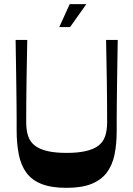

<svg xmlns="http://www.w3.org/2000/svg" viewBox="-20 -892 640 923"><path d="M300 11Q227 11 180 -7.5Q133 -26 107 -61.5Q81 -97 70.5 -148.5Q60 -200 60 -266Q60 -290 60 -321Q60 -352 59.5 -390.5Q59 -429 58.5 -476Q58 -523 57 -579Q56 -635 55 -700H111Q109 -601 107.5 -502Q106 -403 106 -304Q106 -264 116 -236Q126 -208 149 -191Q172 -174 209 -165.5Q246 -157 300 -157Q354 -157 391.5 -165.5Q429 -174 452 -191Q475 -208 485 -236Q495 -264 495 -304Q495 -403 493.5 -502Q492 -601 490 -700H546Q545 -635 544 -578.5Q543 -522 542.5 -474.5Q542 -427 541.5 -388Q541 -349 541 -318Q541 -287 541 -263Q541 -199 530.5 -148.5Q520 -98 493.5 -62.5Q467 -27 420 -8Q373 11 300 11ZM265 -762 315 -872H395L317 -762Z"/></svg>

Font: Ojuju SemiBold
Style: Regular
Weight: 600
Designer: Chisaokwu Joboson, Mirko Velimirovic
Foundry: Udi Foundry
Version: Version 1.000